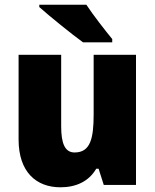

<svg xmlns="http://www.w3.org/2000/svg" viewBox="-20 -786 658 816"><path d="M347 -766H147V-756C187 -720 287 -639 333 -606H457V-620C429 -654 375 -723 347 -766ZM558 -553H378V-300C378 -197 364 -138 297 -138C256 -138 240 -176 240 -249V-553H59V-193C59 -56 133 10 237 10C302 10 357 -14 389 -69H399L421 0H558Z"/></svg>

Font: Noto Sans Khmer SemiCondensed Black
Style: Regular
Weight: 900
Width: 4
Designer: Danh Hong and the Monotype Design Team
Foundry: Monotype Imaging Inc.
Version: Version 2.004